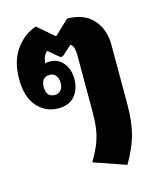

<svg xmlns="http://www.w3.org/2000/svg" viewBox="-106 -655 707 848"><g transform="rotate(-15 247.5 -230.5)"><path d="M371 117 224 66Q249 24 261.5 -8.5Q274 -41 278.5 -74Q283 -107 283 -149V-406Q283 -426 279.5 -439.5Q276 -453 265 -461L220 -420H208L159 -461Q140 -447 136 -410Q146 -413 157 -413Q196 -413 219.5 -383.5Q243 -354 243 -310Q243 -264 217.5 -233.5Q192 -203 142 -203Q84 -203 45.5 -246.5Q7 -290 7 -372Q7 -454 44.5 -506.5Q82 -559 138 -578L214 -513L281 -576Q358 -576 399 -530Q440 -484 440 -415V-141Q440 -59 423.5 -1Q407 57 371 117ZM142 -264Q159 -264 169.5 -276Q180 -288 180 -310Q180 -331 169.5 -343.5Q159 -356 142 -356Q103 -356 103 -310Q103 -264 142 -264Z"/></g></svg>

Font: Noto Sans Thai Looped ExtraCondensed Black
Style: Regular
Weight: 900
Width: 2
Designer: Sasikarn Vongin, Ben Mitchell
Foundry: The Fontpad Ltd
Version: Version 1.001; ttfautohint (v1.8.4.7-5d5b)